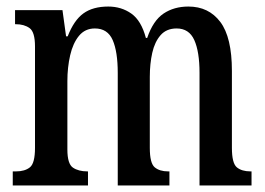

<svg xmlns="http://www.w3.org/2000/svg" viewBox="-20 -567 809 587"><path d="M19 0V-43H29Q56 -43 71.5 -55.5Q87 -68 87 -115V-425Q87 -469 70.5 -481Q54 -493 28 -493H26V-536H171L182 -456H187Q206 -505 235 -526Q264 -547 311 -547Q351 -547 381.5 -525.5Q412 -504 426 -451H430Q448 -504 480 -525.5Q512 -547 556 -547Q618 -547 653.5 -500Q689 -453 689 -350V-115Q689 -68 704 -55.5Q719 -43 746 -43H749V0H590V-344Q590 -409 574 -444.5Q558 -480 520 -480Q489 -480 471 -459.5Q453 -439 445.5 -405.5Q438 -372 438 -332V-115Q438 -68 453 -55.5Q468 -43 494 -43H498V0H340V-344Q340 -409 324.5 -444.5Q309 -480 270 -480Q240 -480 221.5 -457.5Q203 -435 194.5 -398Q186 -361 186 -319V-110Q186 -66 203 -54.5Q220 -43 247 -43H249V0Z"/></svg>

Font: Noto Serif Tamil ExtraCondensed Medium
Style: Regular
Weight: 500
Width: 2
Designer: Indian Type Foundry, Tom Grace, and the Monotype Design Team
Foundry: Monotype Imaging Inc.
Version: Version 2.004; ttfautohint (v1.8.4.7-5d5b)